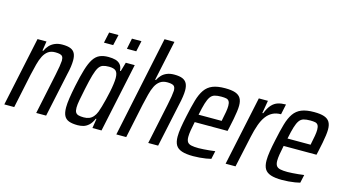

<svg xmlns="http://www.w3.org/2000/svg" viewBox="-83 -1050 2451 1366"><g transform="rotate(15 1142.5 -367.5)"><path d="M4 0 112 -510H178L167 -440H173Q184 -464 200 -481Q216 -498 239.5 -508Q263 -518 294 -518Q332 -518 354 -509Q376 -500 386 -480.5Q396 -461 396 -429Q396 -409 392.5 -383Q389 -357 381 -324L312 0H239L302 -300Q310 -338 314 -363.5Q318 -389 319 -406Q319 -426 313 -435.5Q307 -445 293.5 -448.5Q280 -452 259 -452Q227 -452 206.5 -437Q186 -422 172.5 -395.5Q159 -369 149.5 -332.5Q140 -296 130 -252L77 0Z M545 8Q506 8 481.5 -1Q457 -10 445.5 -32Q434 -54 434 -94Q434 -122 440 -162.5Q446 -203 457 -256Q473 -333 488.5 -384Q504 -435 523 -464.5Q542 -494 568.5 -506Q595 -518 633 -518Q663 -518 685 -512Q707 -506 721 -490Q735 -474 737 -444H743L762 -510H828L720 0H653L664 -70H659Q645 -37 626 -20Q607 -3 586.5 2.5Q566 8 545 8ZM573 -57Q596 -57 613 -64Q630 -71 643 -86Q656 -101 665 -124Q671 -140 678.5 -165.5Q686 -191 693.5 -221.5Q701 -252 707.5 -283Q714 -314 717.5 -341Q721 -368 721 -385Q721 -423 706 -437.5Q691 -452 655 -452Q628 -452 610 -446Q592 -440 579.5 -420.5Q567 -401 555.5 -361.5Q544 -322 530 -255Q519 -202 512.5 -167.5Q506 -133 506 -111Q506 -88 513 -76.5Q520 -65 535 -61Q550 -57 573 -57ZM744 -608 760 -687H830L813 -608ZM575 -608 592 -687H661L643 -608Z M829 0 985 -743H1058L995 -447H1001Q1011 -467 1026 -483Q1041 -499 1064 -508.5Q1087 -518 1118 -518Q1157 -518 1179 -508.5Q1201 -499 1211 -479.5Q1221 -460 1221 -428Q1221 -409 1217 -381.5Q1213 -354 1206 -324L1137 0H1064L1127 -300Q1135 -338 1139 -363.5Q1143 -389 1144 -406Q1144 -435 1129.5 -443.5Q1115 -452 1083 -452Q1052 -452 1031 -437Q1010 -422 996.5 -395Q983 -368 974 -331.5Q965 -295 955 -252L902 0Z M1396 8Q1344 8 1312.5 -2.5Q1281 -13 1267.5 -36Q1254 -59 1254 -98Q1254 -127 1260 -165.5Q1266 -204 1277 -254Q1292 -326 1306.5 -376Q1321 -426 1343 -457.5Q1365 -489 1400.5 -503.5Q1436 -518 1493 -518Q1540 -518 1567.5 -508.5Q1595 -499 1607.5 -478.5Q1620 -458 1620 -424Q1620 -405 1616.5 -379Q1613 -353 1607 -322Q1601 -291 1593 -255L1587 -229H1345Q1337 -191 1332.5 -163.5Q1328 -136 1328 -116Q1328 -92 1336.5 -79Q1345 -66 1365.5 -61.5Q1386 -57 1419 -57Q1435 -57 1455.5 -58.5Q1476 -60 1498 -62Q1520 -64 1540 -67L1527 -7Q1512 -3 1490 0.5Q1468 4 1443.5 6Q1419 8 1396 8ZM1358 -287H1528L1531 -303Q1537 -330 1541.5 -356.5Q1546 -383 1546 -402Q1546 -424 1539 -435.5Q1532 -447 1518 -450Q1504 -453 1482 -453Q1452 -453 1433 -447.5Q1414 -442 1401.5 -424.5Q1389 -407 1379 -374.5Q1369 -342 1358 -287Z M1634 0 1742 -510H1809L1793 -416H1799Q1816 -458 1836 -480Q1856 -502 1881.5 -510Q1907 -518 1940 -518L1924 -442Q1888 -442 1861.5 -428Q1835 -414 1815.5 -387.5Q1796 -361 1782 -321.5Q1768 -282 1757 -231L1707 0Z M2051 8Q1999 8 1967.5 -2.5Q1936 -13 1922.5 -36Q1909 -59 1909 -98Q1909 -127 1915 -165.5Q1921 -204 1932 -254Q1947 -326 1961.5 -376Q1976 -426 1998 -457.5Q2020 -489 2055.5 -503.5Q2091 -518 2148 -518Q2195 -518 2222.5 -508.5Q2250 -499 2262.5 -478.5Q2275 -458 2275 -424Q2275 -405 2271.5 -379Q2268 -353 2262 -322Q2256 -291 2248 -255L2242 -229H2000Q1992 -191 1987.5 -163.5Q1983 -136 1983 -116Q1983 -92 1991.5 -79Q2000 -66 2020.5 -61.5Q2041 -57 2074 -57Q2090 -57 2110.5 -58.5Q2131 -60 2153 -62Q2175 -64 2195 -67L2182 -7Q2167 -3 2145 0.5Q2123 4 2098.5 6Q2074 8 2051 8ZM2013 -287H2183L2186 -303Q2192 -330 2196.5 -356.5Q2201 -383 2201 -402Q2201 -424 2194 -435.5Q2187 -447 2173 -450Q2159 -453 2137 -453Q2107 -453 2088 -447.5Q2069 -442 2056.5 -424.5Q2044 -407 2034 -374.5Q2024 -342 2013 -287Z"/></g></svg>

Font: Saira Condensed
Style: Italic
Weight: 400
Width: 3
Italic angle: -12°
Designer: Hector Gatti with collaboration of the Omnibus-Type team
Foundry: Omnibus-Type
Version: Version 1.100